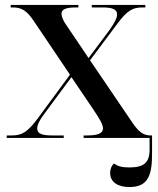

<svg xmlns="http://www.w3.org/2000/svg" viewBox="-20 -556 637 774"><path d="M7 0H237V-10H190C150 -10 130 -17 130 -38C130 -53 140 -73 160 -99L268 -245L358 -112C383 -75 395 -54 395 -38C395 -19 376 -10 331 -10H317V0H583V47C583 100 560 119 501 119C471 119 455 114 439 103C430 112 424 125 424 141C424 179 456 198 502 198C579 198 593 148 593 62V-10H587C558 -10 539 -24 512 -64L343 -313L455 -463C492 -512 514 -526 553 -526H566V-536H350V-526H392C432 -526 452 -519 452 -498C452 -483 441 -463 423 -437L337 -322L250 -451C235 -472 228 -488 228 -501C228 -517 243 -526 285 -526H296V-536H23V-526H33C67 -526 89 -512 115 -473L262 -255L131 -77C91 -24 69 -10 28 -10H7Z"/></svg>

Font: Noto Serif Display Medium
Style: Regular
Weight: 500
Designer: Monotype Design Team
Foundry: Monotype Imaging Inc.
Version: Version 2.009